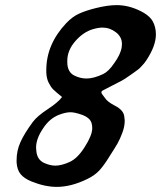

<svg xmlns="http://www.w3.org/2000/svg" viewBox="-20 -729 630 751"><path d="M222.7 -349.6Q197.3 -370.1 188 -379.4Q178.7 -388.7 170.4 -405.3Q162.1 -421.9 161.1 -445.3V-455.1Q161.1 -555.7 239.3 -638.7Q263.7 -664.1 289.6 -675.8Q315.4 -687.5 354.5 -697.3Q401.4 -709 436.5 -709Q483.4 -709 530.3 -685.5Q557.6 -671.9 571.3 -654.8Q585 -637.7 588.9 -609.4Q588.9 -607.4 589.4 -602.5Q589.8 -597.7 589.8 -594.7Q589.8 -548.8 551.8 -492.2Q547.9 -486.3 543.9 -481.4Q540 -476.6 535.2 -471.7Q530.3 -466.8 527.8 -463.9Q525.4 -460.9 518.1 -455.6Q510.7 -450.2 509.3 -449.2Q507.8 -448.2 498.5 -441.4Q489.3 -434.6 487.3 -433.6Q469.7 -420.9 455.6 -413.1Q441.4 -405.3 421.4 -395.5Q401.4 -385.7 381.8 -375Q377.9 -373 377 -370.1Q376 -367.2 377.4 -364.3Q378.9 -361.3 380.9 -358.4Q382.8 -355.5 386.2 -351.6Q389.6 -347.7 390.6 -345.7Q399.4 -331.1 430.7 -314.9Q461.9 -298.8 465.8 -275.4Q467.8 -261.7 467.8 -255.9Q467.8 -234.4 458.5 -209.5Q449.2 -184.6 439.5 -167.5Q429.7 -150.4 408.2 -117.2Q386.7 -82 368.7 -62.5Q350.6 -43 322.3 -29.3Q258.8 2 202.1 2Q155.3 2 102.5 -19.5Q74.2 -31.2 60.5 -47.9Q46.9 -64.5 44.9 -93.8V-102.5Q44.9 -139.6 60.1 -173.3Q75.2 -207 108.4 -252Q126 -275.4 167 -302.2Q208 -329.1 222.7 -349.6ZM457 -556.6Q457 -585 433.1 -603Q409.2 -621.1 380.9 -621.1Q365.2 -621.1 344.7 -615.2Q306.6 -604.5 274.9 -568.4Q243.2 -532.2 243.2 -491.2V-486.3Q243.2 -447.3 270.5 -433.6Q293.9 -421.9 318.4 -421.9Q346.7 -421.9 383.8 -439.5Q404.3 -449.2 425.8 -480.5Q452.1 -516.6 456.1 -544.9Q456.1 -546.9 456.5 -550.8Q457 -554.7 457 -556.6ZM252.9 -95.7Q284.2 -110.4 311.5 -154.3Q340.8 -200.2 340.8 -227.5Q340.8 -249 331.5 -260.3Q322.3 -271.5 302.7 -279.3Q272.5 -290 255.9 -290Q236.3 -290 209 -279.3Q172.9 -264.6 148.4 -226.6Q121.1 -186.5 121.1 -151.4Q121.1 -149.4 121.6 -145.5Q122.1 -141.6 122.1 -138.7Q125 -104.5 152.3 -91.8Q175.8 -81.1 196.3 -81.1Q220.7 -81.1 252.9 -95.7Z"/></svg>

Font: Essays1743
Style: Italic
Weight: 500
Italic angle: -10°
Designer: Based on the typeface in a 1743 English translation of the essays of Montaigne.  PostScript/TrueType font designed by Jo
Version: Version 002.100